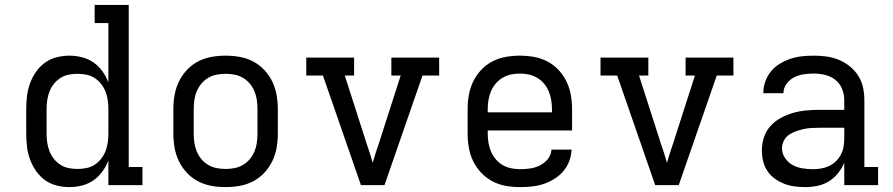

<svg xmlns="http://www.w3.org/2000/svg" viewBox="-20 -755 3640 783"><path d="M263 8Q237 8 211 1.5Q185 -5 163.5 -20.5Q142 -36 126.5 -58.5Q111 -81 102 -106Q93 -131 90 -157.5Q87 -184 87 -210V-310Q87 -336 90 -362.5Q93 -389 102 -414Q111 -439 126.5 -461.5Q142 -484 163.5 -499.5Q185 -515 211 -521.5Q237 -528 263 -528Q289 -528 314.5 -521.5Q340 -515 361 -500.5Q382 -486 397.5 -464.5Q413 -443 422 -419V-661H366V-735H505V-74H561V0H422V-101Q413 -77 397.5 -55.5Q382 -34 361 -19.5Q340 -5 314.5 1.5Q289 8 263 8ZM296 -66Q314 -66 332 -69.5Q350 -73 365.5 -83Q381 -93 392.5 -107.5Q404 -122 410.5 -139Q417 -156 419.5 -174Q422 -192 422 -210V-310Q422 -328 419.5 -346Q417 -364 410.5 -381Q404 -398 392.5 -412.5Q381 -427 365.5 -437Q350 -447 332 -450.5Q314 -454 296 -454Q278 -454 260 -450.5Q242 -447 226.5 -437Q211 -427 199.5 -412.5Q188 -398 181.5 -381Q175 -364 172.5 -346Q170 -328 170 -310V-210Q170 -192 172.5 -174Q175 -156 181.5 -139Q188 -122 199.5 -107.5Q211 -93 226.5 -83Q242 -73 260 -69.5Q278 -66 296 -66Z M900 8Q871 8 842.5 3Q814 -2 788 -15.5Q762 -29 742 -50.5Q722 -72 709.5 -98Q697 -124 692 -152.5Q687 -181 687 -210V-310Q687 -339 692 -367.5Q697 -396 709.5 -422Q722 -448 742 -469.5Q762 -491 788 -504.5Q814 -518 842.5 -523Q871 -528 900 -528Q929 -528 957.5 -523Q986 -518 1012 -504.5Q1038 -491 1058 -469.5Q1078 -448 1090.5 -422Q1103 -396 1108 -367.5Q1113 -339 1113 -310V-210Q1113 -181 1108 -152.5Q1103 -124 1090.5 -98Q1078 -72 1058 -50.5Q1038 -29 1012 -15.5Q986 -2 957.5 3Q929 8 900 8ZM900 -66Q918 -66 936.5 -69.5Q955 -73 971 -82.5Q987 -92 999 -106.5Q1011 -121 1018 -138Q1025 -155 1027.5 -173.5Q1030 -192 1030 -210V-310Q1030 -328 1027.5 -346.5Q1025 -365 1018 -382Q1011 -399 999 -413.5Q987 -428 971 -437.5Q955 -447 936.5 -450.5Q918 -454 900 -454Q882 -454 863.5 -450.5Q845 -447 829 -437.5Q813 -428 801 -413.5Q789 -399 782 -382Q775 -365 772.5 -346.5Q770 -328 770 -310V-210Q770 -192 772.5 -173.5Q775 -155 782 -138Q789 -121 801 -106.5Q813 -92 829 -82.5Q845 -73 863.5 -69.5Q882 -66 900 -66Z M1452 0 1297 -447H1229V-520H1424V-447H1386L1474 -173Q1481 -153 1487.5 -132.5Q1494 -112 1500 -91Q1506 -112 1512.5 -132.5Q1519 -153 1526 -173L1614 -447H1576V-520H1771V-447H1703L1548 0Z M2100 8Q2071 8 2042.5 3Q2014 -2 1988.5 -15.5Q1963 -29 1942.5 -50.5Q1922 -72 1909.5 -98Q1897 -124 1892 -152.5Q1887 -181 1887 -210V-310Q1887 -339 1892 -367.5Q1897 -396 1909.5 -422Q1922 -448 1942 -469.5Q1962 -491 1988 -504.5Q2014 -518 2042.5 -523Q2071 -528 2100 -528Q2129 -528 2157.5 -523Q2186 -518 2212 -504.5Q2238 -491 2258 -469.5Q2278 -448 2290.5 -422Q2303 -396 2308 -367.5Q2313 -339 2313 -310V-223H1969V-210Q1969 -191 1972 -173Q1975 -155 1982 -138Q1989 -121 2001 -106.5Q2013 -92 2029 -82.5Q2045 -73 2063.5 -69Q2082 -65 2100 -65Q2121 -65 2142 -68Q2163 -71 2182 -80.5Q2201 -90 2214.5 -107Q2228 -124 2229 -145H2311Q2310 -121 2301.5 -98Q2293 -75 2277 -56.5Q2261 -38 2240 -25Q2219 -12 2196 -4.5Q2173 3 2149 5.5Q2125 8 2100 8ZM2231 -297V-310Q2231 -328 2228 -346.5Q2225 -365 2218 -382Q2211 -399 2199 -413.5Q2187 -428 2171 -437.5Q2155 -447 2137 -451Q2119 -455 2100 -455Q2081 -455 2063 -451Q2045 -447 2029 -437.5Q2013 -428 2001 -413.5Q1989 -399 1982 -382Q1975 -365 1972 -346.5Q1969 -328 1969 -310V-297Z M2652 0 2497 -447H2429V-520H2624V-447H2586L2674 -173Q2681 -153 2687.5 -132.5Q2694 -112 2700 -91Q2706 -112 2712.5 -132.5Q2719 -153 2726 -173L2814 -447H2776V-520H2971V-447H2903L2748 0Z M3263 8Q3241 8 3219 5Q3197 2 3177 -6Q3157 -14 3139 -27Q3121 -40 3109 -58.5Q3097 -77 3092 -98.5Q3087 -120 3087 -142Q3087 -169 3095.5 -195Q3104 -221 3122 -241Q3140 -261 3164 -274Q3188 -287 3214 -294.5Q3240 -302 3267 -304.5Q3294 -307 3320 -307H3423V-347Q3423 -370 3414 -392.5Q3405 -415 3386.5 -429.5Q3368 -444 3345 -449.5Q3322 -455 3299 -455Q3278 -455 3257.5 -452Q3237 -449 3219 -440Q3201 -431 3188 -413.5Q3175 -396 3175 -376V-375H3093V-377Q3093 -401 3101.5 -424Q3110 -447 3125 -465Q3140 -483 3161 -495.5Q3182 -508 3204.5 -515.5Q3227 -523 3251 -525.5Q3275 -528 3299 -528Q3325 -528 3351 -524.5Q3377 -521 3401 -511Q3425 -501 3445.5 -484.5Q3466 -468 3480 -446Q3494 -424 3499.5 -398.5Q3505 -373 3505 -347V-74H3561V0H3423V-91Q3413 -68 3397 -48Q3381 -28 3359.5 -15Q3338 -2 3313 3Q3288 8 3263 8ZM3295 -65Q3312 -65 3329 -68Q3346 -71 3361 -78Q3376 -85 3388.5 -97Q3401 -109 3409 -124Q3417 -139 3420 -155.5Q3423 -172 3423 -189V-234H3321Q3304 -234 3288 -233Q3272 -232 3256.5 -228.5Q3241 -225 3225.5 -219.5Q3210 -214 3197 -205Q3184 -196 3176.5 -181Q3169 -166 3169 -150Q3169 -129 3181.5 -110.5Q3194 -92 3212.5 -82Q3231 -72 3252.5 -68.5Q3274 -65 3295 -65Z"/></svg>

Font: Iosevka HT Extended
Style: Regular
Weight: 400
Width: 7
Monospace: yes
Designer: Belleve Invis
Foundry: Belleve Invis
Version: Version 32.3.0; ttfautohint (v1.8.4)